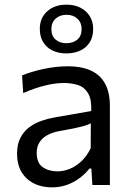

<svg xmlns="http://www.w3.org/2000/svg" viewBox="-20 -791 558 821"><path d="M202.1 10.2Q157.6 10.2 124 -7.1Q90.4 -24.3 71.6 -56.4Q52.9 -88.6 52.9 -133.6Q52.9 -174.1 67.3 -201.8Q81.8 -229.6 105.4 -247.1Q129 -264.6 157.5 -274.4Q186 -284.2 214.4 -289.1L370.1 -316.2Q372 -366.4 356.6 -392.2Q341.3 -418.1 314 -427.1Q286.7 -436.1 252.9 -436.1Q235.9 -436.1 216.3 -433.7Q196.8 -431.2 175.2 -426Q153.7 -420.7 129.7 -412.7Q105.6 -404.6 79.2 -393.1L74.4 -468.6Q92.7 -476 115.4 -483Q138 -490 163.7 -495.6Q189.4 -501.3 216.6 -504.4Q243.7 -507.6 270.8 -507.6Q326.5 -507.6 366.6 -490.1Q406.8 -472.7 428.4 -435Q449.9 -397.3 449.9 -337.2Q449.9 -313.8 449.9 -278.3Q449.9 -242.8 449.9 -211V-146.6Q449.9 -112.7 449.9 -77.2Q449.9 -41.8 449.9 0H374.9L370.7 -70.4H362.3Q347.1 -50.3 323.6 -31.9Q300.2 -13.4 269.4 -1.6Q238.6 10.2 202.1 10.2ZM226 -58.3Q252.5 -58.3 279.1 -69.3Q305.6 -80.3 328.7 -102.2Q351.8 -124.2 367.9 -157.1L368.3 -263.9Q360.3 -259.4 347.1 -254.9Q334 -250.5 307.9 -244.8Q281.7 -239.1 234.8 -230.7Q206.3 -225.5 184.3 -214.2Q162.4 -202.8 149.7 -183.8Q137 -164.7 137 -137Q137 -94 162.9 -76.1Q188.7 -58.3 226 -58.3ZM263.8 -562.7Q230.3 -562.7 204.8 -574.9Q179.3 -587.1 164.8 -610.5Q150.2 -633.8 150.2 -667.5Q150.2 -714.3 182 -742.7Q213.8 -771.1 264.8 -771.1Q298.4 -771.1 324.1 -757.9Q349.7 -744.8 364.1 -721.4Q378.4 -698 378.4 -667.5Q378.4 -633.7 363.9 -610.4Q349.4 -587.1 323.6 -574.9Q297.9 -562.7 263.8 -562.7ZM263.8 -606.3Q292.5 -606.3 310.7 -621.6Q328.9 -636.9 328.9 -667.2Q328.9 -694.6 310.9 -711.2Q292.8 -727.8 264.8 -727.8Q236.3 -727.8 218 -711.4Q199.7 -695 199.7 -667.2Q199.7 -636.9 218 -621.6Q236.2 -606.3 263.8 -606.3Z"/></svg>

Font: Commissioner Thin
Style: Regular
Weight: 100
Designer: Kostas Bartsokas
Foundry: Kostas Bartsokas
Version: Version 1.001;gftools[0.9.23]